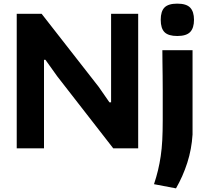

<svg xmlns="http://www.w3.org/2000/svg" viewBox="-20 -816 1140 1056"><path d="M955 -618Q906 -618 885 -639Q864 -660 864 -707Q864 -754 885 -775Q906 -796 955 -796Q1005 -796 1026 -774Q1047 -752 1047 -707Q1047 -662 1026 -640Q1005 -618 955 -618ZM827 197Q840 158 849 120.5Q858 83 864 42.5Q870 2 872.5 -45.5Q875 -93 875 -153Q875 -162 875 -187Q875 -212 875 -246Q875 -280 875 -320Q875 -360 874.5 -400Q874 -440 873.5 -476.5Q873 -513 873 -540H1039V-76Q1034 5 1010 79.5Q986 154 948 220ZM72 -740H209L523 -338L582 -253H591V-740H740V0H603L295 -396L230 -487H222V0H72Z"/></svg>

Font: Encode Sans Normal
Style: Bold
Weight: 700
Designer: Pablo Impallari, Andres Torresi
Foundry: Pablo Impallari, Andres Torresi
Version: Version 1.000; ttfautohint (v1.00) -l 8 -r 50 -G 200 -x 14 -